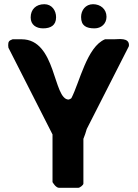

<svg xmlns="http://www.w3.org/2000/svg" viewBox="-20 -894 658 914"><path d="M230 -254V-27C230 -26 237 -17 240 -13C244 -8 253 0 260 0H353C360 0 377 -13 377 -20V-233C383 -248 389 -265 393 -280L593 -673C593 -674 594 -678 594 -679C594 -716 546 -707 523 -707H480C394 -672 359 -502 320 -427C319 -425 309 -420 307 -420C232 -420 249 -707 83 -707H40C23 -701 19 -696 19 -679C19 -676 20 -667 20 -667ZM126 -811C126 -776 152 -759 185 -759C221 -759 247 -773 247 -812C247 -844 227 -874 191 -874C151 -874 126 -849 126 -811ZM366 -813C366 -771 391 -759 430 -759C462 -759 487 -781 487 -814C487 -851 458 -874 423 -874C387 -874 366 -845 366 -813Z"/></svg>

Font: Asimov Print
Style: C
Weight: 500
Designer: Google
Version: Version 2.000980: 2014